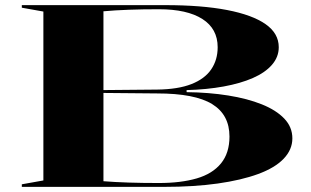

<svg xmlns="http://www.w3.org/2000/svg" viewBox="-20 -728 1212 748"><path d="M624 -708Q766 -708 864.5 -689Q963 -670 1014.5 -634Q1066 -598 1066 -544Q1066 -506 1039.5 -475.5Q1013 -445 965 -424Q917 -403 851 -391Q785 -379 707 -377V-369Q794 -368 869 -356Q944 -344 1000 -321.5Q1056 -299 1087.5 -266Q1119 -233 1119 -189Q1119 -145 1085 -109.5Q1051 -74 985.5 -50Q920 -26 828 -13Q736 0 620 0H65V-10L149 -25V-683L65 -698V-708ZM599 -692Q535 -692 481 -690Q427 -688 383 -684V-22Q470 -15 599 -15Q685 -15 746.5 -33Q808 -51 841 -91.5Q874 -132 874 -196Q874 -281 806.5 -322.5Q739 -364 592 -364L372 -366V-377L592 -379Q674 -380 726 -400.5Q778 -421 803 -458Q828 -495 828 -544Q828 -616 768.5 -654Q709 -692 599 -692Z"/></svg>

Font: Kalnia Expanded
Style: Regular
Weight: 400
Width: 7
Designer: Frida Medrano
Foundry: Frida Medrano
Version: Version 1.105